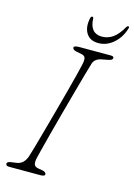

<svg xmlns="http://www.w3.org/2000/svg" viewBox="-130 -938 700 1004"><g transform="rotate(15 220.5 -435.5)"><path d="M151 -80Q146.5 -57 151 -45.5Q155.5 -34 174 -31L197 -27Q217 -23 217 -10Q217 -5 210.2 -2.5Q203.5 0 195 0H24Q6 0 6 -11Q4.5 -23 27 -26L56 -30Q77 -33 90.2 -46.5Q103.5 -60 110 -80Q114 -91 125 -129.8Q136 -168.5 151.2 -223.5Q166.5 -278.5 183.2 -339.8Q200 -401 215.2 -458.2Q230.5 -515.5 241.5 -558.8Q252.5 -602 256 -620Q260.5 -642 256.8 -653.2Q253 -664.5 234 -668L208 -673Q187 -677 187 -690Q187 -700 219 -700H386Q403 -700 403 -691Q403 -684.5 397.8 -680.8Q392.5 -677 378 -674L347 -668Q308.5 -661 300 -631Q293.5 -610.5 280.8 -565Q268 -519.5 251.8 -460.2Q235.5 -401 218.5 -338.8Q201.5 -276.5 187 -221Q172.5 -165.5 162.8 -127.5Q153 -89.5 151 -80ZM315.5 -783Q348.5 -783 375.2 -802.2Q402 -821.5 425.5 -863Q430 -871 435.5 -871Q442.5 -871 440 -862Q425.5 -810.5 388.5 -778Q351.5 -745.5 306 -745.5Q260.5 -745.5 240.5 -778Q220.5 -810.5 232 -862Q234.5 -871 241.5 -871Q247 -871 247.5 -863Q250.5 -783 315.5 -783Z"/></g></svg>

Font: Fraunces 9pt SuperSoft Thin
Style: Italic
Weight: 100
Italic angle: -16°
Version: Version 1.000;[0bf87f6ff]